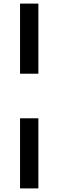

<svg xmlns="http://www.w3.org/2000/svg" viewBox="-20 -828 325 1068"><path d="M91.5 -418V-808H193.5V-418ZM91.5 220V-170H193.5V220Z"/></svg>

Font: Encode Sans Expanded Medium
Style: Regular
Weight: 500
Width: 7
Designer: Multiple Designers
Foundry: Impallari Type
Version: Version 2.000